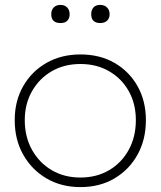

<svg xmlns="http://www.w3.org/2000/svg" viewBox="-20 -753 655 783"><path d="M308 10Q230 10 169.5 -25.5Q109 -61 74.5 -122.5Q40 -184 40 -263Q40 -341 74.5 -401.5Q109 -462 169.5 -496.5Q230 -531 308 -531Q387 -531 447 -496.5Q507 -462 541 -401.5Q575 -341 575 -263Q575 -184 541 -122.5Q507 -61 447 -25.5Q387 10 308 10ZM308 -29Q374 -29 425 -59Q476 -89 505 -142Q534 -195 534 -263Q534 -330 505 -381.5Q476 -433 425 -462.5Q374 -492 308 -492Q242 -492 191 -462.5Q140 -433 110.5 -381Q81 -329 81 -263Q81 -195 110.5 -142Q140 -89 191 -59Q242 -29 308 -29ZM389 -659Q352 -659 352 -695Q352 -712 361 -722.5Q370 -733 389 -733Q406 -733 416.5 -722.5Q427 -712 427 -695Q427 -679 417 -669Q407 -659 389 -659ZM227 -659Q189 -659 189 -695Q189 -712 199 -722.5Q209 -733 227 -733Q244 -733 254 -722.5Q264 -712 264 -695Q264 -679 255 -669Q246 -659 227 -659Z"/></svg>

Font: Readex Pro Light
Style: Regular
Weight: 300
Designer: Bonnie Shaver-Troup, Thomas Jockin
Foundry: Lexend
Version: Version 1.200; ttfautohint (v1.8.3)